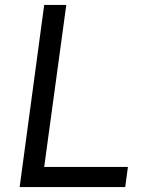

<svg xmlns="http://www.w3.org/2000/svg" viewBox="-20 -762 589 782"><path d="M60 0H490L501 -82H160L250 -742H160Z"/></svg>

Font: Cheyenne Sans
Style: Italic
Weight: 400
Italic angle: -8.13011°
Designer: The Public Sans project authors (U.S. Web Design System), Libre Franklin designed by Pablo Impallari and Rodrigo Fuenzal
Foundry: The Cheyenne Sans Project Authors
Version: Version 2.007